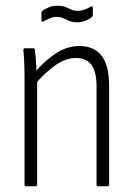

<svg xmlns="http://www.w3.org/2000/svg" viewBox="-20 -652 467 672"><path d="M323 0Q318 0 318 -6V-348Q318 -400 300.5 -424.5Q283 -449 246 -449Q210 -449 175 -424.5Q140 -400 102 -357L101 -398Q139 -442 177.5 -466.5Q216 -491 258 -491Q309 -491 335.5 -457Q362 -423 362 -351V-6Q362 0 356 0ZM71 0Q66 0 66 -6V-367Q66 -399 65 -427Q64 -455 62 -475Q61 -483 67 -483H96Q102 -483 102 -477Q105 -457 106.5 -428Q108 -399 109 -381L110 -372V-6Q110 0 104 0ZM249 -574Q233 -574 222 -579Q211 -584 201 -588.5Q191 -593 179 -593Q166 -593 154 -587.5Q142 -582 131 -577Q125 -574 125 -580V-606Q125 -611 128 -614Q136 -620 150 -626Q164 -632 180 -632Q198 -632 209 -627.5Q220 -623 229.5 -618.5Q239 -614 251 -614Q265 -614 276.5 -618.5Q288 -623 298 -629Q305 -632 305 -625V-600Q305 -598 304 -596Q303 -594 301 -592Q293 -585 279.5 -579.5Q266 -574 249 -574Z"/></svg>

Font: Sofia Sans Condensed Light
Style: Regular
Weight: 300
Designer: Botio Nikoltchev, Ani Petrova
Foundry: lettersoup
Version: Version 4.101